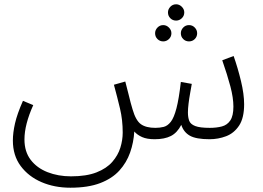

<svg xmlns="http://www.w3.org/2000/svg" viewBox="-20 -644 1227 895"><path d="M308 231Q234 231 173.5 205Q113 179 76.5 130Q40 81 40 11Q40 -25 50 -69Q60 -113 87 -174L135 -154Q94 -63 94 6Q94 63 123 101Q152 139 201.5 158.5Q251 178 311 178Q383 178 430 159.5Q477 141 503.5 110.5Q530 80 541 44.5Q552 9 552 -26Q552 -85 539.5 -137.5Q527 -190 511 -249L564 -264Q574 -226 579.5 -203.5Q585 -181 589 -165.5Q593 -150 598 -134Q613 -82 637 -65Q661 -48 704 -48Q725 -48 743 -52.5Q761 -57 776 -76Q791 -95 802.5 -139Q814 -183 823 -262L874 -253Q871 -235 866.5 -210.5Q862 -186 859 -161.5Q856 -137 856 -120Q856 -97 862 -81Q868 -65 890 -56.5Q912 -48 958 -48Q989 -48 1014 -54.5Q1039 -61 1053.5 -82.5Q1068 -104 1068 -147Q1068 -188 1054 -241Q1040 -294 1016 -363L1069 -383Q1089 -326 1103.5 -265.5Q1118 -205 1118 -158Q1118 -94 1094.5 -58.5Q1071 -23 1034 -9Q997 5 957 5Q894 5 865 -11.5Q836 -28 825 -62Q806 -25 776.5 -10Q747 5 701 5Q665 5 642.5 -5Q620 -15 606 -31Q603 20 586.5 67Q570 114 536.5 151Q503 188 447 209.5Q391 231 308 231ZM801 -548Q785 -548 774 -559Q763 -570 763 -586Q763 -601 774 -612.5Q785 -624 801 -624Q816 -624 827.5 -612.5Q839 -601 839 -586Q839 -570 827.5 -559Q816 -548 801 -548ZM741 -451Q725 -451 714 -462Q703 -473 703 -489Q703 -504 714 -515.5Q725 -527 741 -527Q756 -527 767.5 -515.5Q779 -504 779 -489Q779 -473 767.5 -462Q756 -451 741 -451ZM861 -451Q845 -451 834 -462Q823 -473 823 -489Q823 -504 834 -515.5Q845 -527 861 -527Q877 -527 888 -515.5Q899 -504 899 -489Q899 -473 888 -462Q877 -451 861 -451Z"/></svg>

Font: Noto Sans Arabic UI Lt
Style: Regular
Weight: 300
Designer: Monotype Design Team, Nadine Chahine and Nizar Qandah
Foundry: Monotype Imaging Inc.
Version: Version 2.010; ttfautohint (v1.8.4.7-5d5b)